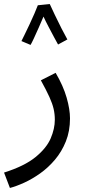

<svg xmlns="http://www.w3.org/2000/svg" viewBox="-45 -699 432 949"><path d="M4 230 -25 154Q76 122 130.5 77.5Q185 33 205.5 -15Q226 -63 226 -107Q226 -135 220 -161Q214 -187 199 -220Q184 -253 157 -302L230 -339Q268 -274 284.5 -216Q301 -158 301 -114Q301 -51 280.5 0Q260 51 226.5 90.5Q193 130 153.5 158Q114 186 74.5 204Q35 222 4 230ZM142 -673 201 -679Q210 -659 226 -625.5Q242 -592 259 -558.5Q276 -525 288 -504L242 -479Q235 -491 222 -515.5Q209 -540 194.5 -567.5Q180 -595 170 -617Q159 -591 146 -561.5Q133 -532 122 -508.5Q111 -485 106 -477L61 -496Q66 -506 77 -528.5Q88 -551 101 -578.5Q114 -606 125 -631.5Q136 -657 142 -673Z"/></svg>

Font: Noto Sans Living
Style: Regular
Weight: 400
Designer: Monotype Design Team
Foundry: Monotype Imaging Inc.
Version: Version 2.013; ttfautohint (v1.8.4.7-5d5b)